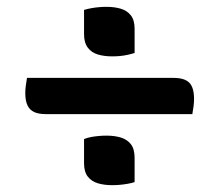

<svg xmlns="http://www.w3.org/2000/svg" viewBox="-20 -581 640 562"><path d="M59 -353H488Q520 -353 534 -339Q548 -325 548 -291Q548 -281 546.5 -269.5Q545 -258 543 -247H114Q93 -247 80 -253Q67 -259 60.5 -272.5Q54 -286 54 -309Q54 -319 55.5 -330Q57 -341 59 -353ZM226 -552Q236 -555 247 -557Q258 -559 269.5 -560Q281 -561 292 -561Q315 -561 333.5 -555.5Q352 -550 363 -536Q374 -522 374 -497V-426Q365 -423 353.5 -420.5Q342 -418 331 -417Q320 -416 308 -416Q285 -416 266.5 -421.5Q248 -427 237 -441.5Q226 -456 226 -481ZM226 -174Q236 -178 247 -180Q258 -182 269.5 -183Q281 -184 292 -184Q315 -184 333.5 -178.5Q352 -173 363 -159Q374 -145 374 -119V-48Q365 -45 353.5 -43Q342 -41 331 -40Q320 -39 308 -39Q285 -39 266.5 -44.5Q248 -50 237 -64Q226 -78 226 -103Z"/></svg>

Font: Recursive Casual Medium
Style: Regular
Weight: 500
Version: Version 1.047